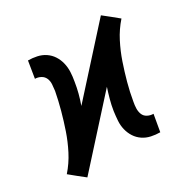

<svg xmlns="http://www.w3.org/2000/svg" viewBox="-151 -662 782 793"><g transform="rotate(-30 239.5 -265.0)"><path d="M46 11 12 -16 -21 -43Q9 -77 29.5 -117Q50 -157 64 -198Q78 -239 89.5 -281Q101 -323 109 -365Q111 -380 112 -395Q113 -410 107.5 -423Q102 -436 89 -443Q76 -450 62 -450L75 -530Q96 -530 117 -525.5Q138 -521 155 -509.5Q172 -498 183 -481Q194 -464 199 -443.5Q204 -423 203 -401.5Q202 -380 198 -358Q194 -332 187.5 -307Q181 -282 172 -257L429 -541L463 -514L496 -487Q466 -453 445.5 -413Q425 -373 411 -332Q397 -291 385.5 -249Q374 -207 367 -165Q364 -150 363.5 -135Q363 -120 368 -107Q373 -94 386 -87Q399 -80 414 -80L400 0Q379 0 358 -4.5Q337 -9 320 -20.5Q303 -32 292 -49Q281 -66 276 -86.5Q271 -107 272.5 -128.5Q274 -150 277 -172Q281 -198 288 -223.5Q295 -249 303 -273Z"/></g></svg>

Font: Iosevka Curly Medium Oblique
Style: Regular
Weight: 500
Italic angle: -9°
Monospace: yes
Designer: Belleve Invis
Foundry: Belleve Invis
Version: Version 11.1.0; ttfautohint (v1.8.3)